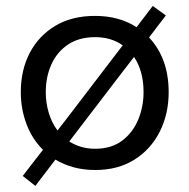

<svg xmlns="http://www.w3.org/2000/svg" viewBox="-20 -561 637 646"><path d="M99 64.5 56.5 31Q74.5 8 91.2 -14Q108 -36 124.5 -57Q87.5 -94 68.8 -144.5Q50 -195 50 -251Q50 -325.5 80.2 -383.2Q110.5 -441 166.2 -474.2Q222 -507.5 299.5 -507.5Q341 -507.5 376.2 -497.8Q411.5 -488 439.5 -469.5Q453 -487.5 466.5 -505Q480 -522.5 494 -541L538 -509Q523.5 -490 509.5 -471.8Q495.5 -453.5 481.5 -435Q547.5 -364.5 547.5 -251Q547.5 -177.5 517.5 -118Q487.5 -58.5 432.2 -23.8Q377 11 300.5 11Q261 11 227.5 1.8Q194 -7.5 166.5 -24Q149.5 -2 133 19.8Q116.5 41.5 99 64.5ZM134 -251Q134 -215 144 -181.5Q154 -148 173.5 -122Q186.5 -138.5 203 -160L347 -348.5Q359 -364 370.5 -379.2Q382 -394.5 393 -408.5Q354 -436 300 -436Q246 -436 209 -411.2Q172 -386.5 153 -344.5Q134 -302.5 134 -251ZM300 -60.5Q355 -60.5 391 -87.8Q427 -115 445 -158.5Q463 -202 463 -251Q463 -321.5 431 -369.5Q421 -356.5 410.5 -342.8Q400 -329 389 -315L244 -125.5Q229 -105.5 213 -85Q231 -73.5 252.8 -67Q274.5 -60.5 300 -60.5Z"/></svg>

Font: Commissioner
Style: Regular
Weight: 400
Designer: Kostas Bartsokas
Foundry: Kostas Bartsokas
Version: Version 1.000; ttfautohint (v1.8.3)